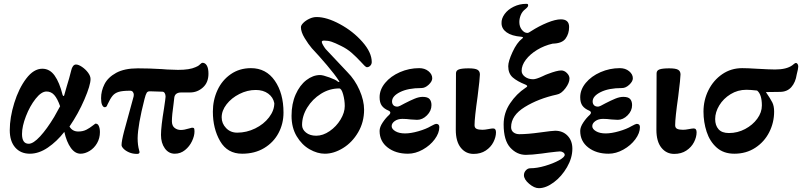

<svg xmlns="http://www.w3.org/2000/svg" viewBox="-20 -789 4190 1003"><path d="M31 -109Q31 -175 54.5 -251Q78 -327 117 -378.5Q156 -430 201 -430Q240 -430 265.5 -394Q291 -358 307 -293Q309 -288 312 -287.5Q315 -287 316 -293L329 -339Q342 -380 352 -421Q355 -435 361.5 -443.5Q368 -452 377 -452Q390 -452 408.5 -439.5Q427 -427 440 -409.5Q453 -392 453 -376Q453 -344 421 -269.5Q389 -195 343 -128Q358 -102 389 -102Q414 -102 432.5 -112Q451 -122 462.5 -131.5Q474 -141 478 -143H480Q489 -143 494 -135Q502 -122 502 -99Q502 -67 487 -41Q472 -15 448 -0.5Q424 14 401 14Q372 14 350 -16.5Q328 -47 316 -100Q277 -50 230 -18Q183 14 136 14Q88 14 59.5 -18.5Q31 -51 31 -109ZM263 -178 294 -234Q280 -274 263.5 -292.5Q247 -311 223 -311Q196 -311 166 -273Q136 -235 115.5 -182Q95 -129 95 -89Q95 -38 130 -38Q154 -38 189.5 -76.5Q225 -115 263 -178Z M615 -31Q615 -52 628 -102L678 -285Q679 -288 679 -294Q679 -303 673.5 -309.5Q668 -316 657 -315Q620 -315 600 -309Q580 -303 568 -288.5Q556 -274 542 -244Q542 -243 538.5 -236Q535 -229 527 -229Q519 -229 513.5 -241Q508 -253 508 -276Q508 -314 526 -349.5Q544 -385 587 -408.5Q630 -432 700 -432Q760 -432 826 -428L852 -426Q898 -424 910 -424Q971 -424 1001 -438Q1015 -443 1024 -452Q1033 -461 1038 -461Q1052 -461 1060.5 -446.5Q1069 -432 1069 -404Q1069 -358 1040 -332Q1011 -306 973 -306H927Q910 -306 900.5 -298.5Q891 -291 890 -275L887 -249Q878 -186 878 -156Q878 -132 892 -121Q906 -110 925 -110Q942 -110 968 -118L983 -122Q992 -122 994 -118Q996 -114 996 -102Q996 -79 983 -51.5Q970 -24 946.5 -5Q923 14 893 14Q861 14 841 -14Q821 -42 821 -84Q821 -128 837 -224Q845 -278 845 -284Q845 -295 840.5 -302.5Q836 -310 828 -310L765 -312Q752 -313 746.5 -304.5Q741 -296 735 -272Q700 -135 699 -67Q699 -31 707 -3L709 5Q709 15 696 15Q673 15 654.5 7Q636 -1 625.5 -12Q615 -23 615 -31Z M1092 -206Q1092 -266 1116 -318Q1140 -370 1185.5 -401.5Q1231 -433 1291 -433Q1370 -433 1415.5 -367.5Q1461 -302 1461 -201Q1461 -143 1435 -94Q1409 -45 1360 -15.5Q1311 14 1245 14Q1168 14 1130 -51.5Q1092 -117 1092 -206ZM1413 -250Q1407 -281 1381 -300Q1355 -319 1316 -319Q1272 -319 1230.5 -298Q1189 -277 1163.5 -244Q1138 -211 1138 -176Q1138 -144 1161 -120Q1184 -96 1219 -96Q1268 -96 1313 -118Q1358 -140 1385.5 -176Q1413 -212 1413 -250Z M1503 -184Q1503 -247 1524.5 -295.5Q1546 -344 1580.5 -370.5Q1615 -397 1652 -397Q1667 -397 1701 -384.5Q1735 -372 1743 -364Q1748 -360 1751.5 -361Q1755 -362 1751 -366Q1730 -399 1687.5 -449Q1645 -499 1609 -537Q1591 -558 1571.5 -590Q1552 -622 1552 -647Q1552 -657 1564.5 -669.5Q1577 -682 1596 -691Q1615 -700 1634 -700Q1687 -700 1755.5 -663Q1824 -626 1873 -570.5Q1922 -515 1922 -465Q1922 -454 1914.5 -446Q1907 -438 1897 -438Q1892 -438 1884 -446Q1876 -454 1866 -465Q1841 -492 1817 -513Q1793 -534 1762 -549Q1730 -565 1712 -571Q1694 -577 1673 -577Q1661 -577 1661 -570Q1661 -565 1667.5 -553.5Q1674 -542 1681 -533L1795 -412Q1834 -373 1858 -318.5Q1882 -264 1882 -216Q1882 -151 1851 -98Q1820 -45 1772 -15.5Q1724 14 1677 14Q1638 14 1597.5 -9Q1557 -32 1530 -77Q1503 -122 1503 -184ZM1781 -235Q1781 -265 1772.5 -296Q1764 -327 1752 -327Q1701 -327 1656.5 -299Q1612 -271 1585 -227Q1558 -183 1558 -136Q1558 -113 1578.5 -96.5Q1599 -80 1632 -80Q1667 -80 1702 -104Q1737 -128 1759 -164.5Q1781 -201 1781 -235Z M1963 -105Q1963 -125 1979 -149Q1995 -173 2013 -189Q2019 -195 2019 -200Q2019 -207 2010 -211Q1986 -221 1974.5 -237Q1963 -253 1963 -281Q1963 -321 1992 -356Q2021 -391 2069 -412Q2117 -433 2170 -433Q2199 -433 2218.5 -417Q2238 -401 2238 -380Q2238 -364 2219.5 -346.5Q2201 -329 2181 -329Q2112 -329 2070 -308Q2028 -287 2028 -259Q2028 -247 2035 -239.5Q2042 -232 2056 -232Q2065 -232 2094 -249Q2123 -264 2146 -273.5Q2169 -283 2188 -283Q2214 -283 2224 -271.5Q2234 -260 2234 -240Q2234 -210 2210.5 -186.5Q2187 -163 2159 -163Q2151 -163 2125 -165Q2103 -168 2082 -168Q2058 -168 2042 -156.5Q2026 -145 2026 -130Q2026 -115 2045.5 -103.5Q2065 -92 2096 -92Q2126 -92 2166 -103.5Q2206 -115 2231 -130Q2253 -142 2258 -142Q2275 -142 2275 -125Q2275 -94 2251 -61.5Q2227 -29 2188.5 -7.5Q2150 14 2111 14Q2047 14 2005 -18.5Q1963 -51 1963 -105Z M2361 -111 2362 -406Q2362 -421 2377.5 -426.5Q2393 -432 2428 -432Q2462 -432 2474.5 -424.5Q2487 -417 2487 -400Q2487 -381 2475 -285Q2459 -173 2459 -135Q2459 -121 2469.5 -116Q2480 -111 2500 -111Q2513 -111 2530.5 -114.5Q2548 -118 2556 -118Q2571 -118 2571 -98Q2571 -73 2557.5 -46.5Q2544 -20 2517.5 -2.5Q2491 15 2454 15Q2413 15 2387 -17.5Q2361 -50 2361 -111Z M2717 126Q2717 112 2727 101Q2737 90 2750 90Q2785 90 2827.5 77.5Q2870 65 2900 48.5Q2930 32 2930 20Q2930 13 2922.5 7.5Q2915 2 2905 2Q2897 2 2847 8Q2823 12 2811 13Q2757 20 2727 20Q2680 20 2645.5 -18Q2611 -56 2611 -139Q2611 -199 2644.5 -249Q2678 -299 2725 -330Q2734 -335 2734 -339Q2734 -343 2725 -347Q2682 -364 2658.5 -384.5Q2635 -405 2635 -443Q2635 -469 2657.5 -517.5Q2680 -566 2707 -587Q2712 -590 2712 -593Q2712 -596 2703 -597Q2653 -601 2626.5 -620Q2600 -639 2600 -668Q2599 -692 2616 -715.5Q2633 -739 2663.5 -754Q2694 -769 2729 -769Q2735 -769 2737 -767.5Q2739 -766 2739 -760Q2739 -753 2724 -741Q2708 -729 2700.5 -710.5Q2693 -692 2693 -674Q2693 -650 2706 -633.5Q2719 -617 2735 -617Q2740 -617 2746 -621Q2752 -625 2754 -626Q2796 -653 2839 -670.5Q2882 -688 2910 -688Q2953 -688 2953 -648Q2953 -613 2934.5 -587.5Q2916 -562 2867 -561Q2823 -551 2786 -528.5Q2749 -506 2727 -477Q2705 -448 2705 -419Q2705 -401 2722.5 -388Q2740 -375 2765 -375Q2781 -375 2815 -391Q2831 -399 2843 -403Q2890 -421 2912 -421Q2928 -421 2941.5 -407.5Q2955 -394 2955 -379Q2955 -356 2933.5 -327.5Q2912 -299 2889 -295Q2793 -274 2721.5 -230Q2650 -186 2650 -125Q2650 -107 2662.5 -97.5Q2675 -88 2693 -88Q2736 -88 2801 -97Q2866 -106 2880 -106Q2920 -106 2945 -80Q2970 -54 2970 -12Q2970 36 2942 84.5Q2914 133 2873 163.5Q2832 194 2795 194Q2771 194 2744 171Q2717 148 2717 126Z M3011 -105Q3011 -125 3027 -149Q3043 -173 3061 -189Q3067 -195 3067 -200Q3067 -207 3058 -211Q3034 -221 3022.5 -237Q3011 -253 3011 -281Q3011 -321 3040 -356Q3069 -391 3117 -412Q3165 -433 3218 -433Q3247 -433 3266.5 -417Q3286 -401 3286 -380Q3286 -364 3267.5 -346.5Q3249 -329 3229 -329Q3160 -329 3118 -308Q3076 -287 3076 -259Q3076 -247 3083 -239.5Q3090 -232 3104 -232Q3113 -232 3142 -249Q3171 -264 3194 -273.5Q3217 -283 3236 -283Q3262 -283 3272 -271.5Q3282 -260 3282 -240Q3282 -210 3258.5 -186.5Q3235 -163 3207 -163Q3199 -163 3173 -165Q3151 -168 3130 -168Q3106 -168 3090 -156.5Q3074 -145 3074 -130Q3074 -115 3093.5 -103.5Q3113 -92 3144 -92Q3174 -92 3214 -103.5Q3254 -115 3279 -130Q3301 -142 3306 -142Q3323 -142 3323 -125Q3323 -94 3299 -61.5Q3275 -29 3236.5 -7.5Q3198 14 3159 14Q3095 14 3053 -18.5Q3011 -51 3011 -105Z M3409 -111 3410 -406Q3410 -421 3425.5 -426.5Q3441 -432 3476 -432Q3510 -432 3522.5 -424.5Q3535 -417 3535 -400Q3535 -381 3523 -285Q3507 -173 3507 -135Q3507 -121 3517.5 -116Q3528 -111 3548 -111Q3561 -111 3578.5 -114.5Q3596 -118 3604 -118Q3619 -118 3619 -98Q3619 -73 3605.5 -46.5Q3592 -20 3565.5 -2.5Q3539 15 3502 15Q3461 15 3435 -17.5Q3409 -50 3409 -111Z M3655 -206Q3655 -266 3681 -318Q3707 -370 3753 -401.5Q3799 -433 3857 -433Q3885 -433 3931 -430Q4001 -426 4029 -426Q4089 -426 4119 -448Q4123 -451 4129 -456Q4135 -461 4140 -460Q4150 -455 4150 -441Q4150 -430 4142 -400Q4136 -359 4114 -334Q4092 -309 4054 -309Q3997 -309 3981 -308Q4005 -273 4014.5 -254Q4024 -235 4024 -206Q4024 -149 3998.5 -98.5Q3973 -48 3925.5 -17Q3878 14 3816 14Q3760 14 3724 -18Q3688 -50 3671.5 -100.5Q3655 -151 3655 -206ZM3960 -238Q3960 -296 3935 -316Q3899 -320 3879 -320Q3834 -320 3796.5 -297Q3759 -274 3737.5 -238.5Q3716 -203 3716 -167Q3716 -134 3733.5 -114Q3751 -94 3788 -94Q3833 -94 3872.5 -115Q3912 -136 3936 -169Q3960 -202 3960 -238Z"/></svg>

Font: EB Garamond
Style: Bold
Weight: 700
Designer: Georg Duffner and Octavio Pardo
Foundry: Georg Duffner
Version: Version 1.000; ttfautohint (v1.6)